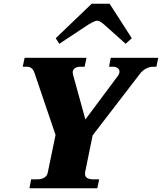

<svg xmlns="http://www.w3.org/2000/svg" viewBox="-20 -1010 869 1030"><path d="M279 -805 472 -990H568L687 -805L654 -775L539 -878Q515 -899 501 -899Q489 -899 454 -878L298 -775ZM147 -48H178Q231 -48 237 -88L278 -286L166 -616Q155 -652 125 -652H102L112 -700H444L434 -652H411Q393 -652 381.5 -644Q370 -636 370 -621Q370 -617 372 -609L438 -369L611 -601Q621 -614 621 -626Q621 -638 610.5 -645Q600 -652 588 -652H565L574 -700H829L819 -652H803Q783 -652 763.5 -642Q744 -632 730 -613L477 -284L437 -88Q436 -84 436 -78Q436 -48 481 -48H512L502 0H138Z"/></svg>

Font: Taviraj Black
Style: Italic
Weight: 900
Italic angle: -12°
Designer: Katatrad Team
Foundry: CadsonDemak
Version: Version 1.001